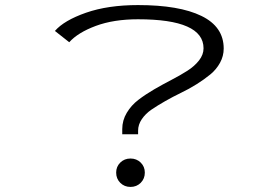

<svg xmlns="http://www.w3.org/2000/svg" viewBox="-20 -726 1090 757"><path d="M462 -196.5V-217Q462 -251.5 479.8 -281.2Q497.5 -311 525.8 -332.5Q554 -354 588 -373.8Q622 -393.5 656.2 -411.2Q690.5 -429 718.8 -447Q747 -465 764.8 -487.8Q782.5 -510.5 782.5 -535.5Q782.5 -650 524 -650Q428 -650 357.5 -623.8Q287 -597.5 253 -559.5L196.5 -604Q232.5 -645.5 319 -675.8Q405.5 -706 524 -706Q686.5 -706 774.2 -663.2Q862 -620.5 862 -534.5Q862 -505 847.5 -478.5Q833 -452 809.2 -432.5Q785.5 -413 755.2 -394Q725 -375 693.2 -359.8Q661.5 -344.5 631.2 -327.2Q601 -310 577.2 -293.8Q553.5 -277.5 539 -256Q524.5 -234.5 524.5 -211V-196.5ZM438 -45.5Q438 -69 454.2 -85Q470.5 -101 494.5 -101Q518.5 -101 534.8 -85Q551 -69 551 -45.5Q551 -21.5 534.8 -5.2Q518.5 11 494.5 11Q470.5 11 454.2 -5.2Q438 -21.5 438 -45.5Z"/></svg>

Font: League Mono Extended Light
Style: Regular
Weight: 300
Width: 9
Designer: Tyler Finck
Foundry: The League of Moveable Type / Tyler Finck
Version: Version 2.210